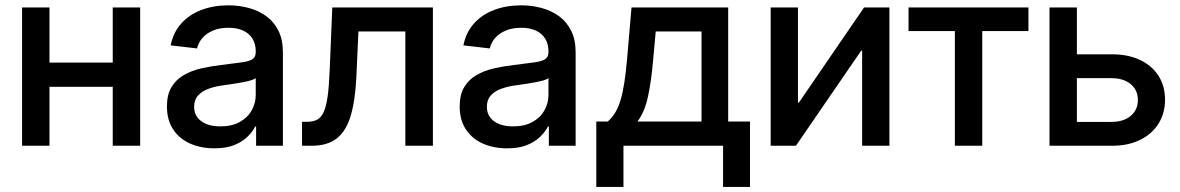

<svg xmlns="http://www.w3.org/2000/svg" viewBox="-20 -558 4519 735"><path d="M438 -318.4V-225.6H142.6V-318.4ZM169.4 -529.3V0H64.5V-529.3ZM516.6 -529.3V0H411.6V-529.3Z M800.8 9.8Q749 9.8 708 -8.3Q667 -26.4 643.1 -62.3Q619.1 -98.1 619.1 -150.4Q619.1 -195.8 636.5 -224.6Q653.8 -253.4 683.3 -270.5Q712.9 -287.6 750 -296.1Q787.1 -304.7 826.2 -309.1Q874.5 -315.4 903.6 -319.1Q932.6 -322.8 945.8 -331.1Q959 -339.4 959 -357.9V-361.8Q959 -389.2 946.8 -409.4Q934.6 -429.7 911.4 -440.7Q888.2 -451.7 854.5 -451.7Q820.3 -451.7 795.2 -440.9Q770 -430.2 754.6 -412.4Q739.3 -394.5 734.4 -372.6L633.3 -384.3Q643.1 -433.6 673.6 -467.8Q704.1 -502 750.7 -519.8Q797.4 -537.6 854.5 -537.6Q895.5 -537.6 933.1 -527.3Q970.7 -517.1 1000 -495.6Q1029.3 -474.1 1046.1 -439.9Q1063 -405.8 1063 -357.4V0H960.4V-73.7H957Q946.3 -52.7 926.5 -33.7Q906.7 -14.6 876 -2.4Q845.2 9.8 800.8 9.8ZM822.8 -74.2Q867.7 -74.2 897.9 -91.1Q928.2 -107.9 943.6 -135.5Q959 -163.1 959 -194.8V-259.3Q953.6 -254.4 939.7 -250.2Q925.8 -246.1 907 -242.7Q888.2 -239.3 868.4 -236.3Q848.6 -233.4 831.5 -231Q802.7 -227.1 777.8 -218Q752.9 -209 738 -192.4Q723.1 -175.8 723.1 -148.9Q723.1 -125 735.8 -108.4Q748.5 -91.8 770.8 -83Q793 -74.2 822.8 -74.2Z M1136.2 0V-91.8H1155.8Q1178.7 -91.8 1194.1 -99.9Q1209.5 -107.9 1219.2 -129.4Q1229 -150.9 1234.4 -190.2Q1239.7 -229.5 1242.2 -292L1252 -529.3H1637.2V0H1531.7V-437.5H1352.1L1344.2 -263.2Q1339.8 -172.4 1322.3 -114Q1304.7 -55.7 1268.8 -27.8Q1232.9 0 1173.3 0Z M1921.4 9.8Q1869.6 9.8 1828.6 -8.3Q1787.6 -26.4 1763.7 -62.3Q1739.7 -98.1 1739.7 -150.4Q1739.7 -195.8 1757.1 -224.6Q1774.4 -253.4 1804 -270.5Q1833.5 -287.6 1870.6 -296.1Q1907.7 -304.7 1946.8 -309.1Q1995.1 -315.4 2024.2 -319.1Q2053.2 -322.8 2066.4 -331.1Q2079.6 -339.4 2079.6 -357.9V-361.8Q2079.6 -389.2 2067.4 -409.4Q2055.2 -429.7 2032 -440.7Q2008.8 -451.7 1975.1 -451.7Q1940.9 -451.7 1915.8 -440.9Q1890.6 -430.2 1875.2 -412.4Q1859.9 -394.5 1855 -372.6L1753.9 -384.3Q1763.7 -433.6 1794.2 -467.8Q1824.7 -502 1871.3 -519.8Q1918 -537.6 1975.1 -537.6Q2016.1 -537.6 2053.7 -527.3Q2091.3 -517.1 2120.6 -495.6Q2149.9 -474.1 2166.7 -439.9Q2183.6 -405.8 2183.6 -357.4V0H2081.1V-73.7H2077.6Q2066.9 -52.7 2047.1 -33.7Q2027.3 -14.6 1996.6 -2.4Q1965.8 9.8 1921.4 9.8ZM1943.4 -74.2Q1988.3 -74.2 2018.6 -91.1Q2048.8 -107.9 2064.2 -135.5Q2079.6 -163.1 2079.6 -194.8V-259.3Q2074.2 -254.4 2060.3 -250.2Q2046.4 -246.1 2027.6 -242.7Q2008.8 -239.3 1989 -236.3Q1969.2 -233.4 1952.1 -231Q1923.3 -227.1 1898.4 -218Q1873.5 -209 1858.6 -192.4Q1843.8 -175.8 1843.8 -148.9Q1843.8 -125 1856.4 -108.4Q1869.1 -91.8 1891.4 -83Q1913.6 -74.2 1943.4 -74.2Z M2262.7 157.7V-92.8H2306.6Q2323.7 -107.9 2335.9 -128.4Q2348.1 -148.9 2356.2 -176.8Q2364.3 -204.6 2370.1 -242.4Q2376 -280.3 2380.4 -330.6L2397.5 -529.3H2767.6V-92.8H2851.1V157.7H2748V0H2366.7V157.7ZM2420.4 -92.8H2665.5V-437.5H2490.2L2480.5 -330.6Q2473.6 -248.5 2460.7 -189Q2447.8 -129.4 2420.4 -92.8Z M3384.8 0H3280.3V-364.3H3276.9L3026.9 0H2930.2V-529.3H3034.7V-165H3038.1L3287.6 -529.3H3384.8Z M3635.3 0V-439H3458V-529.3H3917V-439H3740.2V0Z M4077.6 -350.1H4236.3Q4299.3 -350.1 4345 -328.1Q4390.6 -306.2 4415.3 -267.1Q4439.9 -228 4439.9 -176.3Q4439.9 -125 4415.3 -85.2Q4390.6 -45.4 4345 -22.7Q4299.3 0 4236.3 0H3997.6V-529.3H4102.5V-91.3H4234.4Q4280.8 -91.3 4308.3 -114.3Q4335.9 -137.2 4335.9 -175.3Q4335.9 -213.4 4308.3 -236.1Q4280.8 -258.8 4234.4 -258.8H4077.6Z"/></svg>

Font: Inter 24pt Medium
Style: Regular
Weight: 500
Designer: Rasmus Andersson
Foundry: rsms
Version: Version 4.001;git-66647c0bb